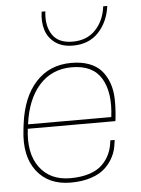

<svg xmlns="http://www.w3.org/2000/svg" viewBox="-55 -823 640 873"><g transform="rotate(-5 265.0 -387.0)"><path d="M459 -254.9H59.1Q44.9 -143.6 92.8 -78.9Q140.6 -14.2 232.9 -14.2Q282.7 -14.2 320.3 -26.6Q357.9 -39.1 379.9 -61.3Q401.9 -83.5 413.6 -110.4Q425.3 -137.2 428.2 -169.9H448.2L445.8 -153.8Q442.4 -123 429.4 -96.2Q416.5 -69.3 392.6 -45.7Q368.7 -22 327.6 -8.1Q286.6 5.9 232.9 5.9Q131.3 5.9 77.9 -63.5Q24.4 -132.8 39.1 -252.9L42 -276.9Q57.1 -399.4 119.9 -467.8Q182.6 -536.1 282.2 -536.1Q328.1 -536.1 362.5 -523.2Q397 -510.3 418 -486.8Q439 -463.4 451.2 -430.4Q463.4 -397.5 464.6 -357.2Q465.8 -316.9 460.9 -271ZM282.2 -516.1Q191.4 -516.1 134 -452.1Q76.7 -388.2 62 -274.9H441.9Q456.1 -386.2 417.2 -451.2Q378.4 -516.1 282.2 -516.1ZM296.9 -613.8Q247.6 -613.8 215.8 -637Q184.1 -660.2 172.9 -696.8Q161.6 -733.4 168 -779.8H185.1Q177.2 -714.8 204.6 -673.3Q231.9 -631.8 296.9 -631.8Q362.8 -631.8 402.1 -673.6Q441.4 -715.3 449.2 -779.8H467.8Q458 -707.5 414.1 -660.6Q370.1 -613.8 296.9 -613.8Z"/></g></svg>

Font: Cooper Hewitt
Style: Thin Italic
Weight: 702
Designer: Village Type and Design LLC
Foundry: Cooper Hewitt Smithsonian Design Museum
Version: 1.000